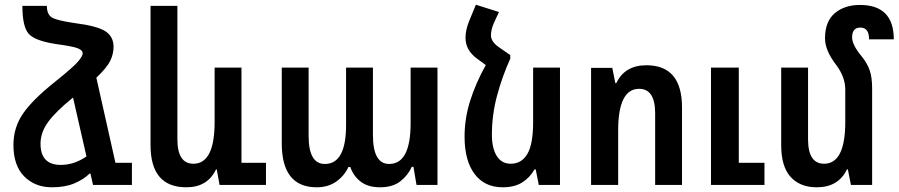

<svg xmlns="http://www.w3.org/2000/svg" viewBox="-20 -785 3814 815"><path d="M360 -48H364L375 0H540V-94H470L389 -455Q434 -498 448 -527Q462 -556 462 -586Q462 -630 427 -652.5Q392 -675 297 -687Q221 -698 200 -711Q179 -724 179 -760H75Q75 -674 100.5 -643Q126 -612 218 -598Q292 -588 311.5 -579.5Q331 -571 331 -559Q331 -547 311.5 -524Q292 -501 220 -443Q120 -364 78.5 -304Q37 -244 37 -170Q37 -82 83 -36Q129 10 200 10Q257 10 296.5 -7Q336 -24 360 -48ZM152 -175Q152 -223 184.5 -267.5Q217 -312 290 -371L347 -121Q295 -85 238 -85Q152 -85 152 -175Z M771 10Q861 10 897 -66H900L912 0H1109V-94H1005V-498H891V-267Q891 -90 801 -90Q733 -90 733 -194V-760H619V-169Q619 10 771 10Z M1324 10Q1373 10 1407 -14Q1441 -38 1459 -76H1467Q1480 -38 1511 -14Q1542 10 1593 10Q1647 10 1679.5 -15.5Q1712 -41 1728 -77H1735L1748 0H1837V-498H1723V-262Q1723 -89 1632 -89Q1563 -89 1563 -212V-498H1449V-254Q1449 -89 1359 -89Q1290 -89 1290 -208V-498H1176V-177Q1176 10 1324 10Z M2249 -66H2254L2267 0H2357V-498H2243V-267Q2243 -173 2218.5 -131.5Q2194 -90 2148 -90Q2109 -90 2088.5 -123Q2068 -156 2068 -213Q2068 -298 2090 -379.5Q2112 -461 2146 -536V-551L2103 -581Q2064 -606 2064 -635Q2064 -660 2078 -691L2098 -734L2000 -765L1972 -697Q1956 -659 1956 -624Q1956 -572 2005 -536L2042 -509Q1999 -431 1975.5 -356.5Q1952 -282 1952 -205Q1952 -103 1994.5 -46.5Q2037 10 2114 10Q2164 10 2196.5 -10.5Q2229 -31 2249 -66Z M2489 0H2604V-231Q2604 -408 2693 -408Q2761 -408 2761 -304V0H2875V-329Q2875 -508 2724 -508Q2632 -508 2596 -432H2592L2579 -497H2489ZM2998 0V-498H3116V-94H3225V0Z M3682 -410Q3682 -456 3672 -485.5Q3662 -515 3639 -544Q3597 -594 3597 -626Q3597 -668 3632 -668Q3669 -668 3669 -618H3774Q3774 -764 3630 -764Q3565 -764 3523.5 -729Q3482 -694 3482 -622Q3482 -571 3529 -510Q3568 -458 3568 -405V-267Q3568 -90 3478 -90Q3410 -90 3410 -194V-498H3296V-169Q3296 -78 3336 -34Q3376 10 3447 10Q3539 10 3575 -66H3579L3592 0H3682Z"/></svg>

Font: Noto Sans Armenian Condensed Semi
Style: Regular
Weight: 600
Width: 3
Designer: Monotype Design Team
Foundry: Monotype Imaging Inc.
Version: Version 1.901